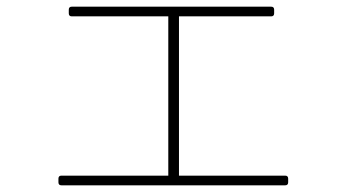

<svg xmlns="http://www.w3.org/2000/svg" viewBox="-20 -579 1040 575"><path d="M186 -539V-550Q186 -559 195 -559H792Q801 -559 801 -550V-539Q801 -530 792 -530H516V-53H834Q843 -53 843 -44V-33Q843 -24 834 -24H164Q155 -24 155 -33V-44Q155 -53 164 -53H484V-530H195Q186 -530 186 -539Z"/></svg>

Font: LINE Seed JP_TTF Thin
Style: Regular
Weight: 250
Designer: LY Corporation & Fontrix & Fontworks
Version: Version 1.008